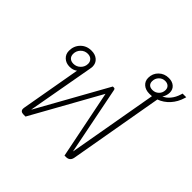

<svg xmlns="http://www.w3.org/2000/svg" viewBox="-187 -962 1152 1152"><g transform="rotate(45 388.5 -386.0)"><path d="M777 -764 774 -754Q761 -710 732 -678Q703 -646 664 -632L559 -33Q553 0 520 0H508L420 -436L177 0H161Q133 0 133 -23Q133 -29 134 -33L201 -413Q181 -398 153 -398Q122 -398 102 -416.5Q82 -435 82 -464Q82 -505 109 -532.5Q136 -560 178 -560Q210 -560 230 -542.5Q250 -525 250 -496Q250 -491 248 -479L172 -55H173L420 -498H430Q438 -498 440 -487L526 -55H527L627 -623Q620 -622 606 -622Q573 -622 553 -639.5Q533 -657 533 -685Q533 -722 558.5 -747Q584 -772 622 -772Q652 -772 670 -756Q688 -740 688 -714Q688 -701 683.5 -687.5Q679 -674 672 -667H673Q694 -674 713.5 -697.5Q733 -721 743 -754L746 -764ZM659 -707Q659 -724 648 -734Q637 -744 619 -744Q596 -744 580 -727.5Q564 -711 564 -687Q564 -670 574 -660.5Q584 -651 603 -651Q626 -651 642.5 -667Q659 -683 659 -707ZM219 -490Q219 -508 207 -519.5Q195 -531 175 -531Q149 -531 131 -512.5Q113 -494 113 -468Q113 -449 124.5 -438Q136 -427 156 -427Q182 -427 200.5 -445.5Q219 -464 219 -490Z"/></g></svg>

Font: Bai Jamjuree ExtraLight
Style: Italic
Weight: 275
Italic angle: -10°
Version: Version 1.000; ttfautohint (v1.6)